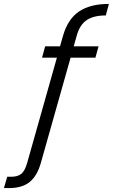

<svg xmlns="http://www.w3.org/2000/svg" viewBox="-143 -783 577 982"><path d="M179 -599Q204 -686 261.5 -724.5Q319 -763 414 -763L398 -704Q335 -704 299.5 -679.5Q264 -655 249 -599L234 -546H361L345 -488H218L66 50Q47 117 8.5 148Q-30 179 -97 179H-123L-106 121H-85Q-53 121 -34.5 106.5Q-16 92 -4 50L148 -488H72L88 -546H164L179 -599Z"/></svg>

Font: SVN-Poppins Light
Style: Italic
Weight: 300
Italic angle: -10°
Designer: Ninad Kale (Devanagari), Jonny Pinhorn (Latin)
Foundry: Indian Type Foundry
Version: Version 3.002 2017; ttfautohint (v1.8.3)